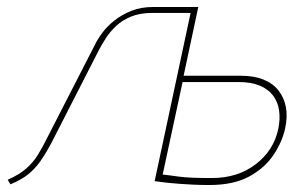

<svg xmlns="http://www.w3.org/2000/svg" viewBox="-20 -520 841 550"><path d="M670 -303H506L548 -500H419Q384 -500 356.5 -489Q329 -478 308 -461.5Q287 -445 273 -426Q259 -407 251 -390L111 -117Q101 -97 88.5 -76.5Q76 -56 56 -38Q36 -20 2 -5L10 8Q41 -5 60.5 -20.5Q80 -36 95.5 -58Q111 -80 128 -112L264 -378Q272 -393 283.5 -411Q295 -429 312.5 -445.5Q330 -462 355.5 -472.5Q381 -483 416 -483H526L423 -1Q426 -1 435.5 0.5Q445 2 459.5 3.5Q474 5 493 6.5Q512 8 534 9Q556 10 580 10Q649 10 694 -14.5Q739 -39 764 -77Q789 -115 797 -153Q804 -186 799 -213Q794 -240 778 -260.5Q762 -281 735 -292Q708 -303 670 -303ZM587 -10Q553 -10 530.5 -11Q508 -12 493 -14Q478 -16 467 -17.5Q456 -19 446 -20L503 -285H663Q699 -285 723.5 -275Q748 -265 762 -246.5Q776 -228 779.5 -203.5Q783 -179 777 -150Q764 -89 712.5 -49.5Q661 -10 587 -10Z"/></svg>

Font: Advent Pro Thin
Style: Italic
Weight: 250
Italic angle: -12°
Version: Version 3.000